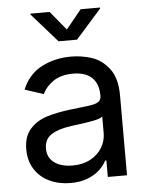

<svg xmlns="http://www.w3.org/2000/svg" viewBox="-54 -806 671 862"><g transform="rotate(-5 281.0 -374.5)"><path d="M43.9 -155.3Q43.9 -213.4 74 -246.6Q104 -279.8 148.4 -293.9Q192.9 -308.1 256.3 -315.9L298.8 -320.8Q339.4 -325.2 357.9 -328.9Q376.5 -332.5 386.5 -340.8Q396.5 -349.1 396.5 -365.7V-368.7Q396.5 -419.9 367.4 -447.8Q338.4 -475.6 282.2 -475.6Q228 -475.6 193.6 -452.1Q159.2 -428.7 144 -395.5L59.6 -423.3Q88.9 -492.2 148.4 -522.5Q208 -552.7 279.8 -552.7Q327.1 -552.7 372.6 -538.3Q418 -523.9 451.2 -481Q484.4 -438 484.4 -359.9V0H397.9V-74.2H392.1Q381.8 -52.7 360.6 -33Q339.4 -13.2 306.4 -0.2Q273.4 12.7 230 12.7Q177.7 12.7 135.3 -7.1Q92.8 -26.9 68.4 -64.9Q43.9 -103 43.9 -155.3ZM396.5 -197.3V-272.9Q387.7 -263.2 351.3 -256.3Q314.9 -249.5 266.1 -243.7L252.4 -241.7Q196.8 -234.4 164.6 -214.1Q132.3 -193.8 132.3 -150.9Q132.3 -109.4 163.3 -87.2Q194.3 -64.9 245.1 -64.9Q291.5 -64.9 325.9 -83.5Q360.4 -102.1 378.4 -132.6Q396.5 -163.1 396.5 -197.3ZM272.5 -675.3 341.8 -760.7H429.2V-756.3L314 -626H230.5L115.7 -756.3V-760.7H202.1Z"/></g></svg>

Font: Inter RS Variable
Style: Regular
Weight: 400
Designer: Rasmus Andersson (customised by Maria Ramos and Noel Pretorius)
Foundry: rsms
Version: Version 3.001;Glyphs 3.2.3 (3260)